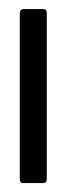

<svg xmlns="http://www.w3.org/2000/svg" viewBox="-20 -411 150 431"><path d="M76.2 0Q85 0 85 -8.8Q85 -132.8 85 -381.8Q85 -390.6 77.1 -390.6Q62.5 -390.6 33.2 -390.6Q24.4 -390.6 24.4 -379.9Q24.4 -256.8 24.4 -9.8Q24.4 0 32.2 0Q46.9 0 76.2 0Z"/></svg>

Font: Lega 2020-21MOD
Style: Regular
Weight: 400
Designer: SIL Open Font License
Foundry: SIL Open Font License
Version: Version 1.00;July 1, 2020;FontCreator 13.0.0.2670 32-bit